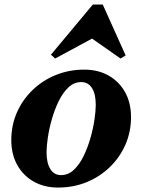

<svg xmlns="http://www.w3.org/2000/svg" viewBox="-20 -822 635 857"><path d="M238.8 15.2Q177.6 15.2 130.3 -11.6Q83 -38.4 56.7 -86.2Q30.4 -134 30.4 -196.4Q30.4 -262.8 55.3 -319.6Q80.2 -376.4 124.9 -419.7Q169.6 -463 228.9 -487.1Q288.2 -511.2 356.4 -511.2Q418.4 -511.2 465.3 -484.4Q512.2 -457.6 538.5 -410.2Q564.8 -362.8 564.8 -299.6Q564.8 -233.4 539.9 -176.5Q515 -119.6 470.3 -76.3Q425.6 -33 366.7 -8.9Q307.8 15.2 238.8 15.2ZM252.4 -40.4Q284.8 -40.4 309.8 -64.1Q334.8 -87.8 353.1 -125.3Q371.4 -162.8 383.7 -205.9Q396 -249 401.7 -288.2Q407.4 -327.4 407.4 -353.8Q407.4 -402.6 390.5 -429.1Q373.6 -455.6 342.8 -455.6Q310.4 -455.6 285.4 -431.9Q260.4 -408.2 242.1 -370.7Q223.8 -333.2 211.5 -290.1Q199.2 -247 193.5 -207.9Q187.8 -168.8 187.8 -142.2Q187.8 -94.4 204.7 -67.4Q221.6 -40.4 252.4 -40.4ZM226.2 -560.8 207.4 -577.8 394.4 -801.8H438.6L540.8 -574.6L518 -560.8L384 -654.6H400Z"/></svg>

Font: Platypi Light
Style: Italic
Weight: 300
Italic angle: -13°
Designer: David Sargent
Foundry: Bolt Cutter Type
Version: Version 1.200